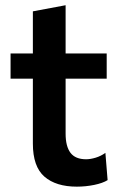

<svg xmlns="http://www.w3.org/2000/svg" viewBox="-20 -703 458 736"><path d="M274.5 12.5Q194.5 12.5 150.2 -26Q106 -64.5 106 -152.5V-401.5H20.5V-498H106V-659.5L231.5 -683V-498H389V-401.5H231.5V-190.5Q231.5 -142 250.2 -117.2Q269 -92.5 310 -92.5Q326.5 -92.5 346.5 -98.5Q366.5 -104.5 384 -117L392.5 -12.5Q374 -1 341.2 5.8Q308.5 12.5 274.5 12.5Z"/></svg>

Font: Heraclito SemiBold
Style: Regular
Weight: 600
Designer: Kostas Bartsokas (font) & Cristiano Sobral (main changes)
Foundry: Kostas Bartsokas (font) & Cristiano Sobral (main changes)
Version: Version 1.00;July 8, 2020;FontCreator 13.0.0.2655 64-bit